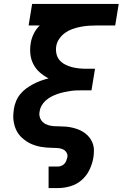

<svg xmlns="http://www.w3.org/2000/svg" viewBox="-20 -755 640 980"><path d="M228 205V95H276Q284 95 293 91.5Q302 88 308.5 81Q315 74 318.5 65Q322 56 324 47Q326 33 318.5 22Q311 11 298.5 6Q286 1 271.5 0.5Q257 0 243 -0.5Q229 -1 215.5 -2Q202 -3 188.5 -5.5Q175 -8 162 -12Q149 -16 137 -21.5Q125 -27 114 -34.5Q103 -42 93.5 -50.5Q84 -59 76 -69.5Q68 -80 62.5 -92Q57 -104 53.5 -117Q50 -130 48.5 -144Q47 -158 48 -172Q49 -186 51 -200Q54 -219 62 -238.5Q70 -258 83.5 -274.5Q97 -291 114 -303.5Q131 -316 150 -326Q169 -336 188.5 -343Q208 -350 228 -355Q203 -368 183 -385.5Q163 -403 150.5 -427Q138 -451 135 -479Q132 -507 137 -536Q141 -560 152.5 -583.5Q164 -607 183 -625H126L144 -735H586L568 -625H471Q451 -625 431 -623.5Q411 -622 390.5 -618Q370 -614 350 -607Q330 -600 312.5 -587.5Q295 -575 282.5 -557Q270 -539 267 -519Q264 -500 268 -481Q272 -462 283.5 -448.5Q295 -435 311 -426.5Q327 -418 345 -413Q363 -408 382.5 -406Q402 -404 421 -404H465L447 -294H403Q387 -294 371 -293.5Q355 -293 338.5 -290.5Q322 -288 306 -284.5Q290 -281 274 -275.5Q258 -270 242.5 -262Q227 -254 214 -242.5Q201 -231 192.5 -216Q184 -201 182 -184Q179 -169 184 -154.5Q189 -140 200 -130.5Q211 -121 225.5 -116.5Q240 -112 255.5 -111Q271 -110 287 -110Q303 -110 318.5 -108.5Q334 -107 349 -103.5Q364 -100 377.5 -95Q391 -90 404 -82Q417 -74 427 -64Q437 -54 444.5 -41.5Q452 -29 456 -14.5Q460 0 459.5 16Q459 32 457 47Q452 79 437.5 110Q423 141 397.5 163.5Q372 186 339.5 195.5Q307 205 276 205Z"/></svg>

Font: Iosevka Curly XBdExObl
Style: Regular
Weight: 800
Width: 7
Italic angle: -9°
Monospace: yes
Designer: Belleve Invis
Foundry: Belleve Invis
Version: Version 11.1.0; ttfautohint (v1.8.3)